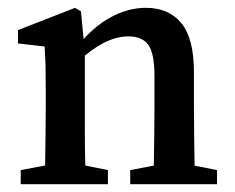

<svg xmlns="http://www.w3.org/2000/svg" viewBox="-20 -471 600 491"><path d="M372 0Q373 -21 373.5 -55Q374 -89 374.5 -126.5Q375 -164 375 -193V-277Q375 -334 359.5 -356Q344 -378 308 -378Q249 -378 179 -313L170 -357H182Q218 -402 262.5 -426.5Q307 -451 353 -451Q412 -451 444 -411.5Q476 -372 476 -286V-193Q476 -164 476.5 -126.5Q477 -89 477.5 -55Q478 -21 479 0ZM33 0V-36L128 -54H166L256 -36V0ZM94 0Q95 -21 95.5 -55.5Q96 -90 96.5 -127.5Q97 -165 97 -193V-240Q97 -278 96.5 -301Q96 -324 94 -352L26 -360V-394L172 -451L187 -442L197 -337V-193Q197 -165 197 -127.5Q197 -90 198 -55.5Q199 -21 200 0ZM313 0V-36L407 -54H444L535 -36V0Z"/></svg>

Font: Lisu Bosa SemiBold
Style: Regular
Weight: 600
Designer: David Morse, Annie Olsen, Victor Gaultney, Frank Grießhammer (Latin)
Foundry: SIL International
Version: Version 2.000